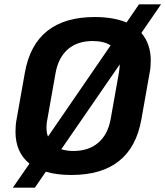

<svg xmlns="http://www.w3.org/2000/svg" viewBox="-20 -790 758 880"><path d="M628 -639Q671 -588 671 -513Q671 -482 666 -457L628 -243Q583 12 307 12Q240 12 190 -3L140 70H39L115 -40Q51 -92 51 -186Q51 -218 56 -243L94 -457Q139 -712 415 -712Q499 -712 560 -687L617 -770H718ZM193 -206Q193 -181 200 -164L487 -582Q456 -602 405 -602Q335 -602 291.5 -564.5Q248 -527 235 -457L197 -243Q193 -226 193 -206ZM529 -495 261 -106Q287 -98 316 -98Q386 -98 430 -135.5Q474 -173 487 -243L525 -457Q529 -483 529 -495Z"/></svg>

Font: KoHo
Style: Bold Italic
Weight: 700
Italic angle: -10°
Version: Version 1.000; ttfautohint (v1.6)